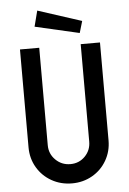

<svg xmlns="http://www.w3.org/2000/svg" viewBox="-60 -942 664 990"><g transform="rotate(-5 272.0 -446.5)"><path d="M64.8 -199.3V-706H164.5V-201.7Q164.5 -156.9 196 -125.7Q227.5 -94.4 272.8 -94.4Q317.7 -94.4 348.4 -125.6Q379.1 -156.9 379.1 -201.7V-706H478.9V-199.3Q478.9 -142.4 451.7 -95.5Q424.5 -48.5 377.3 -21.6Q330.1 5.3 272.8 5.3Q214.5 5.3 167.1 -21.6Q119.7 -48.5 92.2 -95.2Q64.8 -141.9 64.8 -199.3ZM397.2 -824.5 170.9 -897.9 150 -816.4 379.2 -763.7Z"/></g></svg>

Font: Lineal Thin
Style: Regular
Weight: 200
Designer: Created by Frank Adebiaye with contributions from Anton Moglia & Ariel Martín Pérez
Created by Frank ADEBIAYE with FontF
Foundry: Velvetyne Type Foundry
Version: Version 2.000;Glyphs 3.2 (3227)